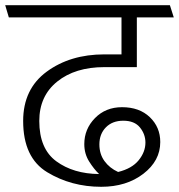

<svg xmlns="http://www.w3.org/2000/svg" viewBox="-31 -700 688 738"><path d="M350 -31Q330 -50 311.5 -79.5Q293 -109 293 -146Q293 -204 334 -246Q375 -288 438 -288Q505 -288 545 -249.5Q585 -211 585 -154Q585 -82 520 -32Q455 18 358 18Q243 18 150.5 -38Q58 -94 58 -235Q58 -358 148.5 -424.5Q239 -491 370 -491H436V-633H3L-11 -680H622L637 -633H495V-442H370Q258 -442 189 -386.5Q120 -331 120 -235Q120 -128 185.5 -80Q251 -32 350 -31ZM351 -145Q351 -108 370.5 -81Q390 -54 423 -39Q476 -52 502 -84Q528 -116 528 -152Q528 -184 507 -210Q486 -236 443 -236Q401 -236 376 -210.5Q351 -185 351 -145Z"/></svg>

Font: Palanquin ExtraLight
Style: Regular
Weight: 275
Designer: Pria Ravichandran
Version: Version 1.001